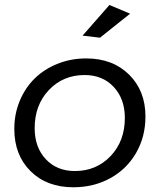

<svg xmlns="http://www.w3.org/2000/svg" viewBox="-20 -770 658 792"><path d="M335.5 -529Q445 -529 512.5 -462.2Q580 -395.5 580 -289.5Q580 -205.5 541 -138.5Q502 -71.5 434 -34.5Q366 2.5 282.5 2.5Q173 2.5 106 -64Q39 -130.5 39 -238Q39 -300.5 61.8 -354.8Q84.5 -409 124 -447.2Q163.5 -485.5 218.2 -507.2Q273 -529 335.5 -529ZM320.5 -623 431.5 -749.5 516.5 -713.5 392.5 -614.5ZM329 -460.5Q240.5 -460.5 181.8 -398.8Q123 -337 123 -241.5Q123 -162.5 168.8 -113.5Q214.5 -64.5 289 -64.5Q377.5 -64.5 436.2 -126.2Q495 -188 495 -283.5Q495 -362 449.2 -411.2Q403.5 -460.5 329 -460.5Z"/></svg>

Font: Argentum Sans Light
Style: Italic
Weight: 300
Italic angle: -11.3°
Designer: Julieta Ulanovsky (font), Owen Earl (portions from Jones font), Cristiano Sobral (main changes and remaster)
Foundry: Julieta Ulanovsky (font), Owen Earl (portions from Jones font), Cristiano Sobral (main changes and remaster)
Version: Version 3.127